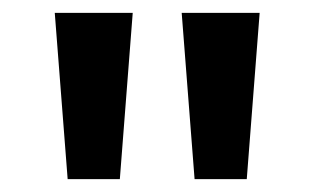

<svg xmlns="http://www.w3.org/2000/svg" viewBox="-20 -734 488 298"><path d="M186 -714 166 -456H85L65 -714ZM383 -714 363 -456H282L262 -714Z"/></svg>

Font: Noto Sans Gujarati UI SemiBold
Style: Regular
Weight: 600
Designer: Jelle Bosma - Monotype Design Team, Universal Thirst
Foundry: Monotype Imaging Inc.
Version: Version 2.106; ttfautohint (v1.8.4.7-5d5b)